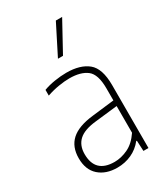

<svg xmlns="http://www.w3.org/2000/svg" viewBox="-201 -895 859 990"><g transform="rotate(-30 229.0 -400.0)"><path d="M197 8Q129.5 8 88.5 -28.5Q47.5 -65 47.5 -133.5Q47.5 -201.5 89.2 -239.5Q131 -277.5 219.5 -287.5L351.5 -303V-375.5Q351.5 -458.5 315 -486.8Q278.5 -515 211.5 -515Q183 -515 147.5 -509.2Q112 -503.5 75.5 -491V-525Q104.5 -536 141.8 -542Q179 -548 212 -548Q294.5 -548 340 -510.8Q385.5 -473.5 385.5 -375V0H355.5L352.5 -62.5H348.5Q322 -28.5 282.5 -10.2Q243 8 197 8ZM84.5 -137Q84.5 -25 199.5 -25Q238.5 -25 279 -44Q319.5 -63 351.5 -110.5V-269.5L218.5 -254.5Q148 -247 116.2 -217.8Q84.5 -188.5 84.5 -137ZM211.5 -632 300.5 -808H338L241.5 -632Z"/></g></svg>

Font: Encode Sans Semi Condensed Thin
Style: Regular
Weight: 100
Width: 4
Designer: Multiple Designers
Foundry: Impallari Type
Version: Version 3.000; ttfautohint (v1.8.3) -l 8 -r 50 -G 200 -x 14 